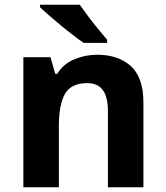

<svg xmlns="http://www.w3.org/2000/svg" viewBox="-20 -786 697 806"><path d="M388.2 -556.2Q475.1 -556.2 529.3 -508.8Q582 -460.4 582 -356V0H433.1V-318.8Q433.1 -378.4 412.1 -407.2Q391.1 -437 345.2 -437Q277.8 -437 252 -390.6Q227.1 -344.7 227.1 -256.8V0H78.1V-545.9H191.9L211.9 -476.1H220.2Q246.1 -518.1 292 -537.1Q337.4 -556.2 388.2 -556.2ZM314.9 -766.1Q335.4 -736.8 350.6 -716.8Q367.7 -693.8 392.6 -663.6Q398.4 -656.7 411.1 -641.4Q423.8 -626 429.7 -619.1V-606H331.1Q305.7 -623.5 286.6 -638.7Q262.2 -657.2 234.4 -680.2Q209 -701.7 185.1 -722.2Q158.7 -745.1 147.9 -755.9V-766.1Z"/></svg>

Font: Droid Sans Thai
Style: Bold
Weight: 700
Designer: Steve Matteson
Foundry: Ascender Corporation
Version: Version 1.00